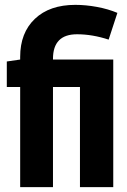

<svg xmlns="http://www.w3.org/2000/svg" viewBox="-20 -770 521 790"><path d="M63 0V-412H8V-517L63 -525V-536Q63 -635 123.5 -692.5Q184 -750 290 -750Q333 -750 379 -741.5Q425 -733 463 -717L427 -607Q360 -629 297 -629Q198 -629 198 -528V-525H446V0H309V-412H198V0Z"/></svg>

Font: Georama Condensed
Style: Bold
Weight: 700
Width: 3
Designer: Jean-Baptiste Levee
Foundry: Production Type
Version: Version 1.000